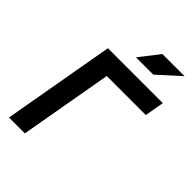

<svg xmlns="http://www.w3.org/2000/svg" viewBox="-255 -1007 1119 1119"><g transform="rotate(45 304.5 -447.0)"><path d="M34.2 0 135.3 -574.2 156.2 -693.4H608.9L587.9 -574.2H266.1L165 0ZM309.6 -771.5 404.8 -894H587.4L452.1 -771.5Z"/></g></svg>

Font: CaskaydiaCove NF
Style: Bold Italic
Weight: 700
Italic angle: -10°
Designer: Aaron Bell
Foundry: Saja Typeworks
Version: Version 2111.001; VTT 6.35;Nerd Fonts 3.2.1